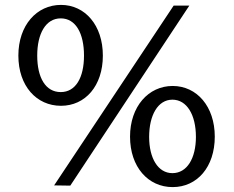

<svg xmlns="http://www.w3.org/2000/svg" viewBox="-20 -754 956 784"><path d="M229 -734C130 -734 55 -651 55 -527C55 -403 129 -322 229 -322C328 -322 400 -403 400 -527C400 -651 327 -734 229 -734ZM753 -731H689L201 3L267 4ZM228 -378C166 -378 132 -437 132 -527C132 -617 167 -679 228 -679C289 -679 323 -618 323 -527C323 -437 289 -378 228 -378ZM685 -403C586 -403 511 -319 511 -196C511 -72 585 10 685 10C785 10 857 -72 857 -196C857 -319 784 -403 685 -403ZM684 -47C625 -47 589 -108 589 -195C589 -284 625 -347 684 -347C743 -347 780 -285 780 -195C780 -108 744 -47 684 -47Z"/></svg>

Font: United Sans Medium
Style: Regular
Weight: 500
Designer: Pablo Impallari, Rodrigo Fuenzalida (Modified by Dan O. Williams)
Version: Version 1.000;PS 001.000;hotconv 1.0.88;makeotf.lib2.5.64775